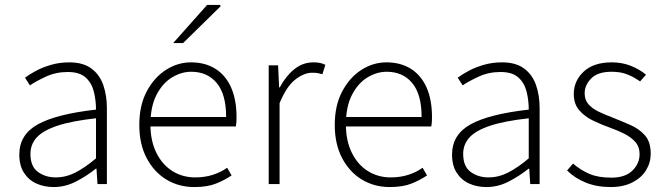

<svg xmlns="http://www.w3.org/2000/svg" viewBox="-20 -744 2685 776"><path d="M197 12Q159 12 127.5 -2Q96 -16 77 -45.5Q58 -75 58 -119Q58 -200 133 -241.5Q208 -283 368 -301Q368 -338 359.5 -373Q351 -408 326.5 -430.5Q302 -453 254 -453Q206 -453 166 -434.5Q126 -416 101 -399L81 -430Q98 -443 125 -457.5Q152 -472 186.5 -482Q221 -492 260 -492Q316 -492 349.5 -467Q383 -442 397.5 -400Q412 -358 412 -307V0H374L370 -62H367Q331 -33 287.5 -10.5Q244 12 197 12ZM205 -27Q246 -27 284.5 -46.5Q323 -66 368 -104V-266Q269 -255 211 -235.5Q153 -216 128 -188Q103 -160 103 -122Q103 -71 133.5 -49Q164 -27 205 -27Z M765 12Q703 12 653 -18Q603 -48 573 -104.5Q543 -161 543 -239Q543 -318 573 -374.5Q603 -431 650.5 -461.5Q698 -492 752 -492Q809 -492 850.5 -466Q892 -440 914 -390.5Q936 -341 936 -270Q936 -262 935.5 -252.5Q935 -243 933 -233H570V-271H894Q894 -363 856 -408.5Q818 -454 753 -454Q713 -454 675 -431Q637 -408 612.5 -360.5Q588 -313 588 -241Q588 -175 612 -126.5Q636 -78 677 -52.5Q718 -27 769 -27Q808 -27 840.5 -37.5Q873 -48 898 -66L916 -35Q888 -16 853 -2Q818 12 765 12ZM680 -570 817 -724H869L872 -719L720 -570Z M1066 0V-480H1104L1108 -391H1111Q1134 -435 1168.5 -463.5Q1203 -492 1247 -492Q1260 -492 1271.5 -490Q1283 -488 1295 -482L1283 -444Q1273 -447 1264.5 -448.5Q1256 -450 1241 -450Q1209 -450 1173.5 -422.5Q1138 -395 1110 -327V0Z M1555 12Q1493 12 1443 -18Q1393 -48 1363 -104.5Q1333 -161 1333 -239Q1333 -318 1363 -374.5Q1393 -431 1440.5 -461.5Q1488 -492 1542 -492Q1599 -492 1640.5 -466Q1682 -440 1704 -390.5Q1726 -341 1726 -270Q1726 -262 1725.5 -252.5Q1725 -243 1723 -233H1360V-271H1684Q1684 -363 1646 -408.5Q1608 -454 1543 -454Q1503 -454 1465 -431Q1427 -408 1402.5 -360.5Q1378 -313 1378 -241Q1378 -175 1402 -126.5Q1426 -78 1467 -52.5Q1508 -27 1559 -27Q1598 -27 1630.5 -37.5Q1663 -48 1688 -66L1706 -35Q1678 -16 1643 -2Q1608 12 1555 12Z M1946 12Q1908 12 1876.5 -2Q1845 -16 1826 -45.5Q1807 -75 1807 -119Q1807 -200 1882 -241.5Q1957 -283 2117 -301Q2117 -338 2108.5 -373Q2100 -408 2075.5 -430.5Q2051 -453 2003 -453Q1955 -453 1915 -434.5Q1875 -416 1850 -399L1830 -430Q1847 -443 1874 -457.5Q1901 -472 1935.5 -482Q1970 -492 2009 -492Q2065 -492 2098.5 -467Q2132 -442 2146.5 -400Q2161 -358 2161 -307V0H2123L2119 -62H2116Q2080 -33 2036.5 -10.5Q1993 12 1946 12ZM1954 -27Q1995 -27 2033.5 -46.5Q2072 -66 2117 -104V-266Q2018 -255 1960 -235.5Q1902 -216 1877 -188Q1852 -160 1852 -122Q1852 -71 1882.5 -49Q1913 -27 1954 -27Z M2448 12Q2392 12 2347.5 -6Q2303 -24 2272 -55L2296 -83Q2326 -57 2361.5 -41.5Q2397 -26 2451 -26Q2507 -26 2536 -54.5Q2565 -83 2565 -121Q2565 -151 2547.5 -170.5Q2530 -190 2503 -203.5Q2476 -217 2448 -227Q2411 -240 2377 -256.5Q2343 -273 2321 -298.5Q2299 -324 2299 -364Q2299 -417 2339 -454.5Q2379 -492 2453 -492Q2494 -492 2529.5 -478Q2565 -464 2591 -442L2567 -415Q2543 -432 2516 -443Q2489 -454 2452 -454Q2396 -454 2369.5 -427Q2343 -400 2343 -367Q2343 -340 2358.5 -322.5Q2374 -305 2399 -293Q2424 -281 2453 -270Q2491 -255 2527.5 -239Q2564 -223 2587 -196.5Q2610 -170 2610 -123Q2610 -87 2591.5 -56.5Q2573 -26 2536.5 -7Q2500 12 2448 12Z"/></svg>

Font: Source Sans 3 ExtraLight Light
Style: Regular
Weight: 300
Version: Version 3.052;hotconv 1.1.0;makeotfexe 2.6.0